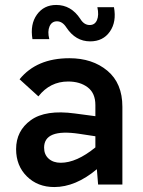

<svg xmlns="http://www.w3.org/2000/svg" viewBox="-20 -745 579 775"><path d="M179 -587H111Q101 -647 129 -686Q157 -725 207 -725Q267 -725 304 -669Q319 -644 342 -644Q363 -644 371.5 -664Q380 -684 373 -716H440Q451 -657 423.5 -617.5Q396 -578 344 -578Q285 -578 248 -634Q232 -659 210 -659Q189 -659 180 -638.5Q171 -618 179 -587ZM260 -510Q353 -510 413.5 -459.5Q474 -409 474 -314V0H376L371 -62Q285 10 199 10Q132 10 88.5 -33Q45 -76 45 -143Q45 -217 104.5 -260Q164 -303 282 -287L365 -276V-321Q365 -369 334 -392.5Q303 -416 255 -416Q182 -416 135 -356L59 -425Q128 -510 260 -510ZM158 -149Q158 -121 176.5 -104.5Q195 -88 225 -88Q289 -88 365 -150V-195L299 -205Q158 -226 158 -149Z"/></svg>

Font: Orkney Medium
Style: Regular
Weight: 500
Designer: Samuel Oakes and Alfredo Marco Pradil
Foundry: Alfredo Marco Pradil
Version: 1.0; ttfautohint (v1.5)